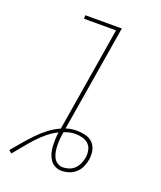

<svg xmlns="http://www.w3.org/2000/svg" viewBox="-138 -824 777 924"><g transform="rotate(20 250.0 -361.5)"><path d="M16 0Q38 -26 60 -52Q82 -78 105.5 -102.5Q129 -127 156.5 -148Q184 -169 214 -182L302 -717H138V-735H325L235 -190Q249 -195 262.5 -197Q276 -199 290 -199Q313 -199 335.5 -193.5Q358 -188 373 -172.5Q388 -157 392.5 -134.5Q397 -112 393 -88Q390 -70 382 -51.5Q374 -33 359 -19Q344 -5 324.5 1.5Q305 8 286 8Q268 8 252.5 0Q237 -8 227.5 -22Q218 -36 213 -53Q208 -70 207 -88Q206 -106 206.5 -124.5Q207 -143 210 -161Q183 -148 158 -127.5Q133 -107 112 -84Q91 -61 71 -36.5Q51 -12 31 12ZM286 -10Q302 -10 318 -15.5Q334 -21 346 -33Q358 -45 364.5 -60.5Q371 -76 374 -91Q377 -110 373.5 -128.5Q370 -147 357.5 -159.5Q345 -172 327 -177Q309 -182 290 -182Q276 -182 261 -179Q246 -176 232 -170Q229 -154 227.5 -137.5Q226 -121 226 -104.5Q226 -88 228.5 -72Q231 -56 237.5 -42Q244 -28 257 -19Q270 -10 286 -10Z"/></g></svg>

Font: Iosevka Thin Oblique
Style: Regular
Weight: 100
Italic angle: -9°
Monospace: yes
Designer: Belleve Invis
Foundry: Belleve Invis
Version: Version 32.5.0; ttfautohint (v1.8.4)